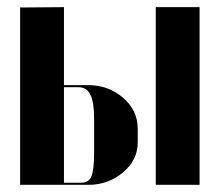

<svg xmlns="http://www.w3.org/2000/svg" viewBox="-20 -515 607 535"><path d="M158.2 -277.8H226.1Q281.7 -277.8 322.8 -242.7Q363.8 -207.5 363.8 -155.8V-118.2Q363.8 -69.3 322.8 -34.7Q281.7 0 227.1 0H36.1V-494.1L158.2 -495.1ZM414.1 -495.1H536.1V0H414.1ZM242.2 -89.8V-185.1Q242.2 -230 231.9 -251Q221.7 -272 199.2 -272H158.2V-5.9H206.1Q227.1 -5.9 234.6 -23.4Q242.2 -41 242.2 -89.8Z"/></svg>

Font: Moniqa Black Display
Style: Regular
Weight: 900
Designer: Rajesh Rajput
Foundry: Rajesh Rajput
Version: Version 1.000